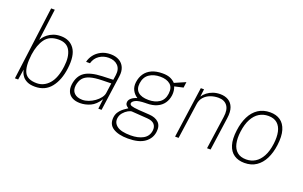

<svg xmlns="http://www.w3.org/2000/svg" viewBox="-101 -1200 2884 1827"><g transform="rotate(20 1341.0 -286.0)"><path d="M267 10Q218.5 10 188.2 -4.2Q158 -18.5 141.8 -39Q125.5 -59.5 119 -78.2Q112.5 -97 111 -106L94.5 0H61.5L158 -743H195L153.5 -423Q158 -432 171 -449Q184 -466 206.5 -484Q229 -502 261.5 -514.5Q294 -527 337 -527Q427 -527 473.5 -461.5Q520 -396 502.5 -260Q487 -138.5 428 -64.2Q369 10 267 10ZM271 -27Q343.5 -27 395.8 -85.8Q448 -144.5 463.5 -266.5Q476.5 -366.5 444.2 -427.8Q412 -489 328 -489Q236 -489 191.8 -428.8Q147.5 -368.5 133 -266.5Q117 -141.5 147 -84.2Q177 -27 271 -27Z M723.5 10Q676.5 10 644.5 -7.2Q612.5 -24.5 598.5 -56.2Q584.5 -88 590 -132Q602 -219 659.5 -258.8Q717 -298.5 836 -303L946 -307L953.5 -357Q962 -419.5 928.5 -454.2Q895 -489 834 -489Q782.5 -489 740.5 -460.8Q698.5 -432.5 683.5 -379H644.5Q652 -415.5 677.2 -449.5Q702.5 -483.5 744 -505.2Q785.5 -527 841 -527Q891.5 -527 927.5 -506.5Q963.5 -486 980 -448.2Q996.5 -410.5 989 -358L939 0H906L918 -100Q877.5 -35.5 826.5 -12.8Q775.5 10 723.5 10ZM734 -27Q763.5 -27 795.5 -38.8Q827.5 -50.5 855.8 -70.8Q884 -91 903.2 -116Q922.5 -141 926 -167L940 -268L848.5 -266Q772.5 -264.5 726.5 -250.5Q680.5 -236.5 657.8 -208.2Q635 -180 628 -135Q621.5 -84 650.5 -55.5Q679.5 -27 734 -27Z M1267 171Q1169.5 171 1114.8 135.5Q1060 100 1069.5 26Q1073.5 -3.5 1087.5 -25Q1101.5 -46.5 1119.2 -61.8Q1137 -77 1152.2 -86.5Q1167.5 -96 1173.5 -101Q1165.5 -107 1157.2 -113.5Q1149 -120 1144 -129.8Q1139 -139.5 1141 -155Q1143.5 -176 1164 -193.5Q1184.5 -211 1221 -222Q1186.5 -244 1168.5 -279Q1150.5 -314 1156.5 -360Q1163 -409.5 1188.2 -446.8Q1213.5 -484 1258.2 -504.5Q1303 -525 1368 -525Q1412.5 -525 1442.8 -513Q1473 -501 1497.5 -476Q1502.5 -478.5 1518 -485.2Q1533.5 -492 1552.5 -500.2Q1571.5 -508.5 1587.2 -515.2Q1603 -522 1607.5 -524L1600 -466L1512 -446Q1528 -406.5 1522.5 -360Q1516.5 -313.5 1492 -278.2Q1467.5 -243 1424.5 -223.5Q1381.5 -204 1319.5 -204Q1317 -204 1314.5 -204Q1312 -204 1309.5 -204Q1237.5 -202.5 1209.5 -187.5Q1181.5 -172.5 1179 -156Q1177 -139.5 1196.8 -132Q1216.5 -124.5 1273.5 -120Q1294 -118.5 1320.8 -117Q1347.5 -115.5 1381 -113Q1443 -109.5 1477 -76.8Q1511 -44 1502.5 19Q1493.5 87 1435.5 129Q1377.5 171 1267 171ZM1280 134Q1356.5 134 1406.8 105.8Q1457 77.5 1464.5 19Q1469.5 -19.5 1448 -44.5Q1426.5 -69.5 1374.5 -73L1217 -84Q1203 -85 1178.5 -71.8Q1154 -58.5 1133 -34.2Q1112 -10 1107.5 22Q1101 72 1143 103Q1185 134 1280 134ZM1325.5 -241Q1391 -241 1434.8 -270.5Q1478.5 -300 1486.5 -362Q1495 -426.5 1459 -457.2Q1423 -488 1357.5 -488Q1291 -488 1246.2 -457Q1201.5 -426 1193 -362Q1185 -303 1219.5 -272Q1254 -241 1325.5 -241Z M1683.5 0 1756 -517H1788.5L1779 -440Q1794.5 -464.5 1820 -484.2Q1845.5 -504 1878.8 -515.5Q1912 -527 1950.5 -527Q1998.5 -527 2033.2 -506.5Q2068 -486 2083.8 -443.5Q2099.5 -401 2090 -335L2043 0H2007L2054.5 -335Q2065.5 -410 2035.8 -449.5Q2006 -489 1946 -489Q1903.5 -489 1865.5 -475Q1827.5 -461 1801.8 -432.5Q1776 -404 1770 -360L1719 0Z M2387 10Q2325 10 2282 -19Q2239 -48 2220.8 -107.2Q2202.5 -166.5 2214.5 -257Q2225 -338 2255.2 -398.8Q2285.5 -459.5 2336 -493.2Q2386.5 -527 2457 -527Q2518.5 -527 2560.5 -497.8Q2602.5 -468.5 2620.5 -408.8Q2638.5 -349 2626.5 -257Q2616 -177 2586 -117Q2556 -57 2506.5 -23.5Q2457 10 2387 10ZM2392 -27Q2442 -27 2482.8 -52Q2523.5 -77 2551.2 -128Q2579 -179 2589 -257Q2598 -326.5 2586.8 -378.8Q2575.5 -431 2542.2 -460Q2509 -489 2452 -489Q2401 -489 2359.8 -464Q2318.5 -439 2290.8 -387.5Q2263 -336 2252.5 -257Q2243.5 -188 2255 -136.2Q2266.5 -84.5 2300.5 -55.8Q2334.5 -27 2392 -27Z"/></g></svg>

Font: Public Sans Thin Thin
Style: Italic
Weight: 250
Italic angle: -8°
Version: Version 2.001